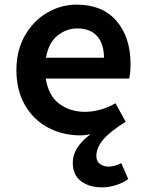

<svg xmlns="http://www.w3.org/2000/svg" viewBox="-20 -573 632 831"><path d="M295 131Q295 97 314.5 66.5Q334 36 372 8Q349 13 330 13Q251 13 187.5 -21Q124 -55 87.5 -119Q51 -183 51 -270Q51 -354 87.5 -418.5Q124 -483 184 -518Q244 -553 312 -553Q423 -553 484 -482.5Q545 -412 545 -296Q545 -257 539 -233H178Q190 -158 237 -123.5Q284 -89 347 -89Q414 -89 480 -126L524 -46Q455 -3 426 32Q397 67 397 102Q397 125 412.5 136.5Q428 148 449 148Q477 148 505 133L535 202Q514 218 482.5 228Q451 238 423 238Q366 238 330.5 211Q295 184 295 131ZM430 -323Q430 -383 400.5 -416.5Q371 -450 314 -450Q268 -450 229 -419Q190 -388 179 -323Z"/></svg>

Font: Nebula Sans Semibold
Style: Regular
Weight: 600
Designer: Paul D. Hunt for Adobe (as Source Sans)
Foundry: Nebula Entertainment & Broadcasting LLC
Version: Version 1.010